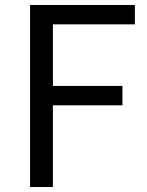

<svg xmlns="http://www.w3.org/2000/svg" viewBox="-20 -753 592 773"><path d="M101 0H193V-329H473V-407H193V-655H523V-733H101Z"/></svg>

Font: Source Han Sans JP
Style: Regular
Weight: 400
Designer: Ryoko NISHIZUKA 西塚涼子 (kana, bopomofo & ideographs); Paul D. Hunt (Latin, Greek & Cyrillic); Sandoll Communications 산돌커뮤니
Foundry: Adobe
Version: Version 2.004;hotconv 1.0.118;makeotfexe 2.5.65603